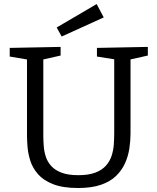

<svg xmlns="http://www.w3.org/2000/svg" viewBox="-20 -933 789 962"><path d="M465.7 -693 720.7 -698V-654.7L622.3 -632.7L634 -654.3V-264.3Q634 -226.7 628 -188Q622 -149.3 606 -114.2Q590 -79 561 -51Q532 -23 485.3 -7Q438.7 9 371.3 9Q294.7 9 246 -10.2Q197.3 -29.3 170.3 -60.5Q143.3 -91.7 132 -127.3Q120.7 -163 118 -196.2Q115.3 -229.3 115.3 -253.3V-654L127 -633L28.7 -649.7V-693L283.7 -698V-654.7L186.3 -632.7L197 -654V-253.3Q197 -228.3 199.2 -200.7Q201.3 -173 209.8 -147.2Q218.3 -121.3 237.2 -100.7Q256 -80 288.7 -67.7Q321.3 -55.3 372.3 -55.3Q424.3 -55.3 457.8 -68.2Q491.3 -81 510.8 -103Q530.3 -125 539.2 -152.3Q548 -179.7 550.2 -208.5Q552.3 -237.3 552.3 -264.3V-654.3L562.3 -634.3L465.7 -649.7ZM289 -750 264 -795.3 464.3 -912.7 499.7 -845.7Z"/></svg>

Font: Bitter Thin
Style: Regular
Weight: 100
Designer: Sol Matas, and Bitter project Authors
Foundry: Sol Matas
Version: Version 2.002